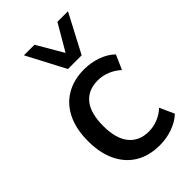

<svg xmlns="http://www.w3.org/2000/svg" viewBox="-231 -827 912 912"><g transform="rotate(-45 225.5 -370.5)"><path d="M275 9Q204 9 153 -21.5Q102 -52 74.5 -109.5Q47 -167 47 -247Q47 -326 74.5 -383Q102 -440 153.5 -470.5Q205 -501 275 -501Q321 -501 363 -486Q405 -471 432 -444L400 -371Q375 -394 345 -406Q315 -418 284 -418Q219 -418 184 -375Q149 -332 149 -246Q149 -161 184.5 -117.5Q220 -74 284 -74Q315 -74 345 -86Q375 -98 398 -120L431 -47Q404 -21 362.5 -6Q321 9 275 9ZM222 -556 120 -750H191L268 -618L345 -750H416L314 -556Z"/></g></svg>

Font: Nunito Sans 10pt SemiCondensed SemiBold
Style: Regular
Weight: 600
Width: 4
Designer: Vernon Adams
Foundry: Vernon Adams
Version: Version 3.101;gftools[0.9.27]